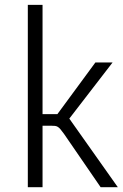

<svg xmlns="http://www.w3.org/2000/svg" viewBox="-20 -782 512 802"><path d="M247.1 -223.1Q238.3 -235.4 232.4 -242.2Q226.6 -249 221.2 -252.2Q215.8 -255.4 209.7 -256.1Q203.6 -256.8 194.3 -256.8H157.7V0H96.2V-761.7H157.7V-305.2H219.7L378.4 -521H450.2L269.5 -286.6L472.2 0H400.4Z"/></svg>

Font: Ufes Sans Light
Style: Regular
Weight: 200
Designer: Ricardo Esteves & Thais Bronze
Foundry: ProDesignUfes - Ricardo Esteves, Thais Bronze (This is a derivative work, based on Roboto family, by Christian Robertson
Version: Version 2.0